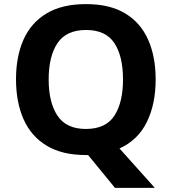

<svg xmlns="http://www.w3.org/2000/svg" viewBox="-20 -745 836 935"><path d="M738 -358Q738 -238 695 -150.5Q652 -63 562 -22L734 170H540L409 10Q406 10 403.5 10Q401 10 398 10Q282 10 206.5 -36Q131 -82 94.5 -165Q58 -248 58 -359Q58 -470 94.5 -552Q131 -634 206.5 -679.5Q282 -725 399 -725Q515 -725 590 -679.5Q665 -634 701.5 -551.5Q738 -469 738 -358ZM217 -358Q217 -246 260 -181.5Q303 -117 398 -117Q495 -117 537 -181.5Q579 -246 579 -358Q579 -471 537 -535Q495 -599 399 -599Q303 -599 260 -535Q217 -471 217 -358Z"/></svg>

Font: Noto Sans Adlam Unjoined
Style: Bold
Weight: 700
Version: Version 3.001